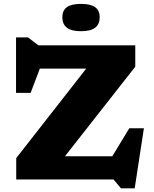

<svg xmlns="http://www.w3.org/2000/svg" viewBox="-20 -946 814 1012"><path d="M693 -707V-594.5L322.5 -122.5H572L661.5 -270H738.5L690 46.5H617.5L578.5 0H65.5V-112.5L434.5 -584.5H190L141.5 -456.5H64.5V-749H127.5L182.5 -707ZM407 -781.5Q356 -781.5 332.2 -800.2Q308.5 -819 308.5 -855Q308.5 -890.5 332.2 -908Q356 -925.5 407 -925.5Q458 -925.5 481.8 -908Q505.5 -890.5 505.5 -855Q505.5 -819 481.8 -800.2Q458 -781.5 407 -781.5Z"/></svg>

Font: Newsreader 6pt
Style: Bold
Weight: 700
Designer: Hugues Gentile
Foundry: Production Type
Version: Version 1.003; ttfautohint (v1.8.3)